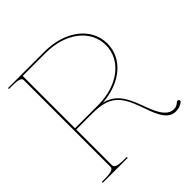

<svg xmlns="http://www.w3.org/2000/svg" viewBox="-198 -920 1089 1089"><g transform="rotate(-45 346.0 -376.0)"><path d="M25 -760V-752.5H45C111 -752.5 120 -743 120 -727.5V-35C120 -20.5 113.5 -7.5 45 -7.5H25V0H225V-7.5H207.5C139 -7.5 132.5 -20.5 132.5 -35V-320H262.5C400 -320 441 -270.5 484.5 -150C506 -91 532.5 7.5 603 7.5C628 7.5 643.5 2 660.5 -11C663.5 -13 665 -16 665 -19C665 -21 664 -23.5 662.5 -25.5C660.5 -28.5 657.5 -30 654.5 -30C652.5 -30 649.5 -29 647.5 -27.5C633 -16 624.5 -9.5 605.5 -9.5C545.5 -9.5 516.5 -90.5 494 -153C460 -246.5 425.5 -301 347 -321C497 -331 602.5 -420 602.5 -540C602.5 -667.5 483 -760 317.5 -760ZM132.5 -750H316C475.5 -750 590 -662 590 -540C590 -418 475.5 -330 316 -330H262.5H132.5Z"/></g></svg>

Font: ZnikomitSC
Style: Regular
Weight: 100
Designer: gluk
Foundry: gluk
Version: Version 0.55